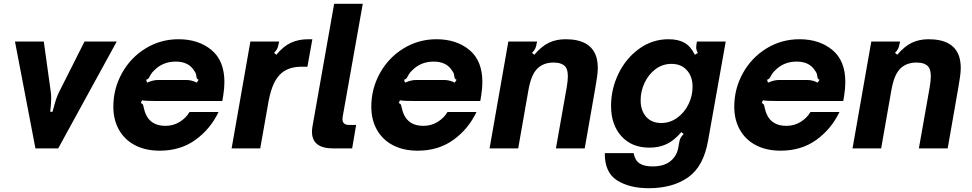

<svg xmlns="http://www.w3.org/2000/svg" viewBox="-20 -783 5126 1013"><path d="M167 0 59 -564H211L248 -298Q250 -285 250 -263Q250 -245 248 -224Q246 -203 245 -193H257L264 -218Q276 -266 292 -298L426 -564H596L287 0Z M578 -220Q578 -315 623.5 -397Q669 -479 748 -527.5Q827 -576 922 -576Q1027 -576 1095.5 -519.5Q1164 -463 1164 -350Q1164 -318 1158 -280L1153 -250H809Q747 -250 729 -254L723 -239Q731 -237 733.5 -232Q736 -227 739 -213Q744 -191 749 -181Q776 -119 853 -119Q894 -119 927.5 -139.5Q961 -160 980 -192H1133Q1090 -102 1011 -45Q932 12 823 12Q747 12 692 -17Q637 -46 607.5 -98.5Q578 -151 578 -220ZM756 -347Q788 -361 814 -361H963Q991 -361 1018 -347L1028 -362Q1021 -365 1019 -369Q1017 -373 1016 -381Q1016 -383 1014 -392Q1012 -401 1003 -412Q974 -458 907 -458Q839 -458 794 -412Q781 -400 776 -390.5Q771 -381 770 -380Q766 -372 762.5 -368.5Q759 -365 751 -362Z M1202 0 1301 -564H1453L1450 -552Q1448 -537 1442.5 -526Q1437 -515 1426 -504L1438 -494Q1475 -539 1515 -557.5Q1555 -576 1607 -576H1628L1602 -431H1571Q1507 -431 1467 -399Q1441 -377 1424.5 -341.5Q1408 -306 1397 -249L1353 0Z M1738 0Q1626 0 1626 -88Q1626 -102 1629 -118L1743 -763H1894L1788 -167Q1787 -163 1787 -155Q1787 -124 1820 -124H1859L1838 0Z M1939 -220Q1939 -315 1984.5 -397Q2030 -479 2109 -527.5Q2188 -576 2283 -576Q2388 -576 2456.5 -519.5Q2525 -463 2525 -350Q2525 -318 2519 -280L2514 -250H2170Q2108 -250 2090 -254L2084 -239Q2092 -237 2094.5 -232Q2097 -227 2100 -213Q2105 -191 2110 -181Q2137 -119 2214 -119Q2255 -119 2288.5 -139.5Q2322 -160 2341 -192H2494Q2451 -102 2372 -45Q2293 12 2184 12Q2108 12 2053 -17Q1998 -46 1968.5 -98.5Q1939 -151 1939 -220ZM2117 -347Q2149 -361 2175 -361H2324Q2352 -361 2379 -347L2389 -362Q2382 -365 2380 -369Q2378 -373 2377 -381Q2377 -383 2375 -392Q2373 -401 2364 -412Q2335 -458 2268 -458Q2200 -458 2155 -412Q2142 -400 2137 -390.5Q2132 -381 2131 -380Q2127 -372 2123.5 -368.5Q2120 -365 2112 -362Z M2563 0 2662 -564H2814L2811 -552Q2809 -537 2803.5 -526Q2798 -515 2787 -504L2799 -494Q2837 -539 2876 -557.5Q2915 -576 2964 -576Q3099 -576 3127 -480Q3134 -453 3134 -425Q3134 -404 3130 -376.5Q3126 -349 3121 -320L3065 0H2913L2970 -322Q2976 -357 2976 -380Q2976 -414 2964 -430Q2945 -453 2901 -453Q2847 -453 2815 -421Q2798 -404 2786.5 -376Q2775 -348 2767 -302L2714 0Z M3171 25H3323Q3330 63 3354 79Q3378 95 3423 95Q3483 95 3517 67.5Q3551 40 3559 -5L3563 -28Q3565 -44 3570.5 -54.5Q3576 -65 3587 -76L3575 -86Q3536 -41 3496.5 -22.5Q3457 -4 3406 -4Q3313 -4 3258.5 -64.5Q3204 -125 3204 -224Q3204 -314 3243.5 -395Q3283 -476 3352.5 -526Q3422 -576 3507 -576Q3558 -576 3591 -557.5Q3624 -539 3646 -494L3662 -504Q3653 -519 3653 -534Q3653 -538 3655 -552L3657 -564H3809L3716 -42Q3692 96 3610 153Q3528 210 3403 210Q3301 210 3235.5 168.5Q3170 127 3171 25ZM3634 -325Q3634 -379 3604 -412.5Q3574 -446 3523 -446Q3476 -446 3439 -418.5Q3402 -391 3381 -346.5Q3360 -302 3360 -254Q3360 -200 3389 -167Q3418 -134 3469 -134Q3515 -134 3553 -161.5Q3591 -189 3612.5 -233Q3634 -277 3634 -325Z M3854 -220Q3854 -315 3899.5 -397Q3945 -479 4024 -527.5Q4103 -576 4198 -576Q4303 -576 4371.5 -519.5Q4440 -463 4440 -350Q4440 -318 4434 -280L4429 -250H4085Q4023 -250 4005 -254L3999 -239Q4007 -237 4009.5 -232Q4012 -227 4015 -213Q4020 -191 4025 -181Q4052 -119 4129 -119Q4170 -119 4203.5 -139.5Q4237 -160 4256 -192H4409Q4366 -102 4287 -45Q4208 12 4099 12Q4023 12 3968 -17Q3913 -46 3883.5 -98.5Q3854 -151 3854 -220ZM4032 -347Q4064 -361 4090 -361H4239Q4267 -361 4294 -347L4304 -362Q4297 -365 4295 -369Q4293 -373 4292 -381Q4292 -383 4290 -392Q4288 -401 4279 -412Q4250 -458 4183 -458Q4115 -458 4070 -412Q4057 -400 4052 -390.5Q4047 -381 4046 -380Q4042 -372 4038.5 -368.5Q4035 -365 4027 -362Z M4478 0 4577 -564H4729L4726 -552Q4724 -537 4718.5 -526Q4713 -515 4702 -504L4714 -494Q4752 -539 4791 -557.5Q4830 -576 4879 -576Q5014 -576 5042 -480Q5049 -453 5049 -425Q5049 -404 5045 -376.5Q5041 -349 5036 -320L4980 0H4828L4885 -322Q4891 -357 4891 -380Q4891 -414 4879 -430Q4860 -453 4816 -453Q4762 -453 4730 -421Q4713 -404 4701.5 -376Q4690 -348 4682 -302L4629 0Z"/></svg>

Font: Open Sauce Sans ExBold Italic
Style: Regular
Weight: 800
Italic angle: -10°
Designer: Alfredo Marco Pradil
Foundry: Creative Sauce Fz LLC
Version: Version 1.477